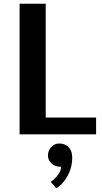

<svg xmlns="http://www.w3.org/2000/svg" viewBox="-20 -720 545 1029"><path d="M85 0V-700H225V-90H495V0ZM282 289 252 255Q267 244 279 231Q307 203 307 174Q276 174 256.5 156.5Q237 139 237 114Q237 87 255 68Q273 49 297 49Q329 49 348 69Q367 89 367 124Q367 195 324 250Q306 274 282 289Z"/></svg>

Font: Scada
Style: Bold
Weight: 700
Designer: Jovanny Lemonad
Foundry: Jovanny Lemonad
Version: Version 4.100;PS 004.100;hotconv 1.0.88;makeotf.lib2.5.64775